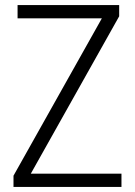

<svg xmlns="http://www.w3.org/2000/svg" viewBox="-20 -734 530 754"><path d="M457 0V-52H101L448 -670V-714H49V-662H380L33 -44V0Z"/></svg>

Font: Noto Sans Ethiopic SemiCondensed Light
Style: Regular
Weight: 300
Width: 4
Designer: Monotype Design Team
Foundry: Monotype Imaging Inc.
Version: Version 2.102